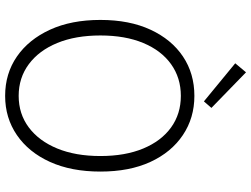

<svg xmlns="http://www.w3.org/2000/svg" viewBox="-138 -850 1001 766"><g transform="rotate(90 363.0 -467.5)"><path d="M363 13Q274 13 206 -34Q138 -81 99 -166Q60 -251 60 -367Q60 -483 99 -567Q138 -651 206 -696.5Q274 -742 363 -742Q451 -742 519.5 -696Q588 -650 626.5 -566.5Q665 -483 665 -367Q665 -251 626.5 -166Q588 -81 519.5 -34Q451 13 363 13ZM363 -41Q435 -41 489 -81.5Q543 -122 573 -195Q603 -268 603 -367Q603 -466 573 -538Q543 -610 489 -649Q435 -688 363 -688Q291 -688 236.5 -649Q182 -610 152 -538Q122 -466 122 -367Q122 -268 152 -195Q182 -122 236.5 -81.5Q291 -41 363 -41ZM385 -780 233 -905 269 -948 411 -810Z"/></g></svg>

Font: Noto Sans SC Thin Light
Style: Regular
Weight: 300
Version: Version 2.004-H2;hotconv 1.0.118;makeotfexe 2.5.65603